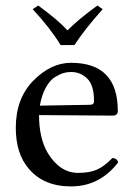

<svg xmlns="http://www.w3.org/2000/svg" viewBox="-20 -664 487 694"><path d="M199.2 -501Q161.1 -563 98.1 -630.9L118.2 -644Q189 -592.3 224.1 -554.2Q262.2 -593.3 332 -644L351.1 -630.9Q284.2 -555.7 249 -501ZM124 -282.2 305.2 -285.2Q320.3 -285.2 319.8 -298.8Q319.8 -356 295.4 -379.9Q271 -403.8 236.8 -403.8Q223.6 -403.8 210.9 -400.4Q198.2 -397 179.7 -386Q161.1 -375 146 -348.1Q130.9 -321.3 124 -282.2ZM386.2 -92.8Q403.3 -91.8 407.2 -77.1Q340.3 9.8 236.8 9.8Q137.7 9.8 84 -54.2Q37.1 -108.4 37.1 -202.1Q37.1 -308.1 100.6 -372.6Q164.1 -437 236.8 -437Q405.8 -437 405.8 -263.2Q405.8 -246.1 387.2 -246.1L121.1 -248Q121.1 -164.1 152.8 -110.8Q196.8 -39.1 262.2 -39.1Q304.2 -39.1 330.8 -51Q357.4 -63 386.2 -92.8Z"/></svg>

Font: Linux Libertine O
Style: Regular
Weight: 400
Designer: Philipp H. Poll
Foundry: Philipp H. Poll
Version: Version 5.3.0